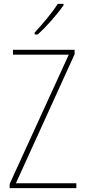

<svg xmlns="http://www.w3.org/2000/svg" viewBox="-20 -971 440 991"><path d="M308 -944V-951H278C246 -901 204 -852 159 -803V-793H175C218 -832 275 -896 308 -944ZM374 0V-25H62L365 -691V-714H47V-689H335L30 -22V0Z"/></svg>

Font: Noto Sans Malayalam Condensed Thin
Style: Regular
Weight: 100
Width: 3
Designer: Jelle Bosma - Monotype Design Team
Foundry: Monotype Imaging Inc.
Version: Version 2.104